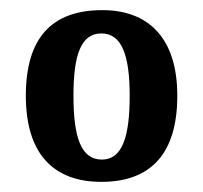

<svg xmlns="http://www.w3.org/2000/svg" viewBox="-20 -739 400 379"><path d="M180 -380C278 -380 330 -436 330 -550C330 -664 273 -719 182 -719C82 -719 31 -664 31 -550C31 -436 85 -380 180 -380ZM181 -424C140 -424 125 -468 125 -550C125 -631 140 -673 180 -673C220 -673 236 -631 236 -550C236 -468 221 -424 181 -424Z"/></svg>

Font: Noto Serif Georgian ExtraCondensed Bold
Style: Regular
Weight: 700
Width: 2
Designer: Monotype Design Team, Akaki Razmadze
Foundry: Google LLC
Version: Version 2.003